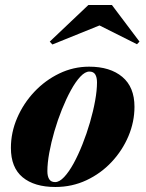

<svg xmlns="http://www.w3.org/2000/svg" viewBox="-20 -736 583 766"><path d="M201 10Q117 10 70.2 -28.8Q23.5 -67.5 23.5 -146Q23.5 -207.5 48.5 -265.5Q73.5 -323.5 116.8 -369.5Q160 -415.5 216.5 -442.8Q273 -470 335.5 -470Q419.5 -470 468 -429.2Q516.5 -388.5 516.5 -310Q516.5 -250 492.5 -193Q468.5 -136 425.5 -90Q382.5 -44 325 -17Q267.5 10 201 10ZM200 -9.5Q217 -9.5 236 -29.8Q255 -50 273.8 -84.2Q292.5 -118.5 309.2 -160.8Q326 -203 339 -247.8Q352 -292.5 359.5 -334Q367 -375.5 367 -407Q367 -427.5 360 -439Q353 -450.5 336.5 -450.5Q319.5 -450.5 300.5 -430.2Q281.5 -410 262.8 -375.8Q244 -341.5 227 -299.2Q210 -257 197 -212.2Q184 -167.5 176.5 -126.2Q169 -85 169 -53Q169 -33 176.2 -21.2Q183.5 -9.5 200 -9.5ZM189 -558.5 178.5 -570 332.5 -716H426.5L536.5 -570L526.5 -559.5L377 -634.5Z"/></svg>

Font: Bodoni Moda ExtraBold
Style: Italic
Weight: 800
Italic angle: -13°
Version: Version 2.005